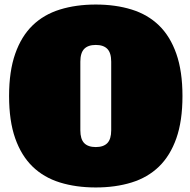

<svg xmlns="http://www.w3.org/2000/svg" viewBox="-20 -812 838 846"><path d="M402 -164Q436 -164 453 -181.5Q470 -199 470 -238V-540Q470 -579 453 -596.5Q436 -614 402 -614Q368 -614 351 -596.5Q334 -579 334 -540V-238Q334 -199 351 -181.5Q368 -164 402 -164ZM784 -389Q784 -279 757 -202.5Q730 -126 680.5 -78Q631 -30 560 -8Q489 14 402 14Q315 14 244 -8Q173 -30 123.5 -78Q74 -126 47 -202.5Q20 -279 20 -389Q20 -498 47 -575Q74 -652 123.5 -700Q173 -748 244 -770Q315 -792 402 -792Q489 -792 560 -770Q631 -748 680.5 -700Q730 -652 757 -575Q784 -498 784 -389Z"/></svg>

Font: Alfa Slab One
Style: Regular
Weight: 400
Designer: JM Sole
Foundry: JM Sole
Version: Version 1.001